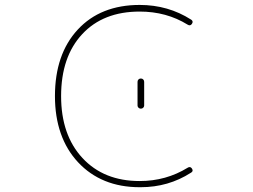

<svg xmlns="http://www.w3.org/2000/svg" viewBox="-20 -783 1040 790"><path d="M558.6 -12.7Q556.6 -12.7 554.7 -12.7Q475.6 -12.7 412.1 -38.6Q348.6 -64.5 301.3 -115.2Q253.9 -166 230 -234.4Q206.1 -302.7 206.1 -387.7Q206.1 -473.6 229.5 -542Q252.9 -610.4 299.8 -661.1Q346.7 -711.9 410.6 -737.3Q474.6 -762.7 554.7 -762.7Q671.9 -762.7 766.6 -702.1Q772.5 -698.2 772.5 -692.4Q772.5 -689.5 769.5 -684.6Q762.7 -674.8 752 -681.6Q665 -735.4 554.7 -735.4Q404.3 -735.4 317.9 -642.1Q231.4 -548.8 231.4 -387.7Q231.4 -227.5 319.3 -132.8Q407.2 -38.1 554.7 -38.1Q663.1 -38.1 752 -92.8Q762.7 -99.6 769.5 -89.8Q772.5 -85 772.5 -82Q772.5 -76.2 765.6 -72.3Q672.9 -12.7 558.6 -12.7ZM545.9 -348.6V-446.3Q545.9 -452.1 549.8 -456.1Q553.7 -460 559.6 -460Q565.4 -460 569.3 -456.1Q573.2 -452.1 573.2 -446.3V-348.6Q573.2 -343.8 569.3 -339.8Q565.4 -335.9 559.6 -335.9Q553.7 -335.9 549.8 -339.8Q545.9 -343.8 545.9 -348.6Z"/></svg>

Font: Rounded Mgen+ 1mn thin
Style: Regular
Weight: 100
Designer: [Source Han Sans]
Ryoko NISHIZUKA  (kana & ideographs); Paul D. Hunt (Latin, Greek & Cyrillic); Wenlong ZHANG  (bopomofo
Version: Version 1.059.20150602